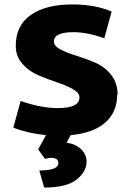

<svg xmlns="http://www.w3.org/2000/svg" viewBox="-20 -600 590 865"><path d="M510 -173 508 -174Q508 -96 455 -48.5Q402 -1 298 9L280 43Q319 48 344.5 71.5Q370 95 370 128Q370 173 325 209Q280 245 179 245L157 168Q243 168 243 135Q243 111 210 111Q197 111 183 116L152 73L187 9Q103 0 40 -25L73 -145Q166 -113 240 -113Q338 -113 338 -161Q338 -182 308.5 -198.5Q279 -215 237 -229Q195 -243 152.5 -261Q110 -279 80.5 -313Q51 -347 51 -393Q51 -485 118.5 -532.5Q186 -580 306 -580Q408 -580 483 -548L450 -428Q372 -455 311 -455Q223 -455 223 -414Q223 -392 252.5 -377Q282 -362 324 -349Q366 -336 408.5 -318Q451 -300 480.5 -263Q510 -226 510 -173Z"/></svg>

Font: Martel Sans Heavy
Style: Regular
Weight: 900
Designer: Dan Reynolds and Mathieu Réguer
Foundry: Dan Reynolds and Mathieu Réguer
Version: Version 1.001;PS 001.001;hotconv 1.0.70;makeotf.lib2.5.58329